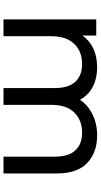

<svg xmlns="http://www.w3.org/2000/svg" viewBox="241 -816 575 1097"><g transform="rotate(90 528.5 -267.5)"><path d="M91 0V-530H183V-451Q243 -535 366 -535Q427 -535 475 -510.5Q523 -486 550 -437Q580 -482 633.5 -508.5Q687 -535 754 -535Q851 -535 911 -478.5Q971 -422 971 -305V0H875V-294Q875 -372 839 -410.5Q803 -449 738 -449Q666 -449 622.5 -404Q579 -359 579 -273V0H483V-294Q483 -372 447 -410.5Q411 -449 346 -449Q274 -449 230.5 -404Q187 -359 187 -273V0Z"/></g></svg>

Font: Montserrat Medium
Style: Regular
Weight: 500
Designer: Julieta Ulanovsky
Foundry: Julieta Ulanovsky
Version: Version 9.000; ttfautohint (v1.8.4.7-5d5b)